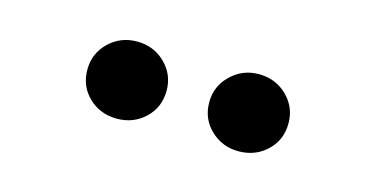

<svg xmlns="http://www.w3.org/2000/svg" viewBox="-33 -905 681 348"><g transform="rotate(15 307.5 -730.5)"><path d="M193.3 -657.9Q162.1 -657.9 140.5 -678.5Q119 -699 119 -730.3Q119 -760.5 140.5 -781.5Q162.1 -802.6 193.3 -802.6Q224.6 -802.6 246.2 -781.5Q267.7 -760.5 267.7 -730.3Q267.7 -699 246.2 -678.5Q224.6 -657.9 193.3 -657.9ZM421.5 -657.9Q391.3 -657.9 369.5 -678.5Q347.7 -699 347.7 -730.3Q347.7 -760.5 369.5 -781.5Q391.3 -802.6 421.5 -802.6Q453.3 -802.6 474.9 -781.5Q496.4 -760.5 496.4 -730.3Q496.4 -699 474.9 -678.5Q453.3 -657.9 421.5 -657.9Z"/></g></svg>

Font: Fira Code SemiBold
Style: Regular
Weight: 600
Designer: Carrois Corporate, Edenspiekermann AG, Nikita Prokopov
Foundry: Carrois Corporate, Edenspiekermann AG, Nikita Prokopov
Version: Version 6.002